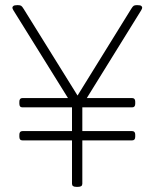

<svg xmlns="http://www.w3.org/2000/svg" viewBox="-20 -722 599 744"><path d="M67 -306Q55 -306 55 -320V-328Q55 -342 67 -342H492Q504 -342 504 -328V-320Q504 -306 492 -306ZM67 -178Q55 -178 55 -192V-200Q55 -214 67 -214H492Q504 -214 504 -200V-192Q504 -178 492 -178ZM275 2Q267 2 263 -1Q259 -4 259 -10V-317L32 -682Q30 -686 29 -688Q28 -690 28 -692Q28 -696 32 -699Q36 -702 46 -702H50Q58 -702 62 -699.5Q66 -697 72 -687L294 -330H267L488 -687Q494 -697 498 -699.5Q502 -702 509 -702H513Q524 -702 527.5 -699Q531 -696 531 -692Q531 -690 530 -688Q529 -686 527 -682L299 -314V-10Q299 -4 295 -1Q291 2 283 2Z"/></svg>

Font: Asap Thin
Style: Regular
Weight: 250
Designer: Pablo Cosgaya
Foundry: Omnibus-Type
Version: Version 3.001